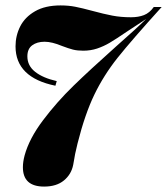

<svg xmlns="http://www.w3.org/2000/svg" viewBox="-20 -544 620 712"><path d="M267.6 -12.2Q256.3 34.2 254.4 50.8L251.5 66.9Q244.6 102.5 217 125.2Q189.5 147.9 143.6 147.9Q64.9 147.9 64.9 76.2Q64.9 56.2 71.3 32.2Q88.4 -30.3 139.6 -98.1Q190.9 -166 252.4 -225.8Q314 -285.6 409.2 -370.6Q487.8 -439.9 522 -473.6Q494.6 -456.1 450.7 -426.8Q409.7 -398.9 387 -385.5Q364.3 -372.1 340.1 -364Q315.9 -356 288.6 -356Q266.6 -356 250.5 -360.1Q234.4 -364.3 210 -373.5Q172.4 -389.2 145.5 -389.2Q117.2 -389.2 99.4 -376Q81.5 -362.8 81.5 -335Q81.5 -300.3 110.4 -277.6Q139.2 -254.9 190.4 -243.2L185.5 -226.1Q37.6 -256.3 37.6 -372.1Q37.6 -411.6 54.9 -446Q72.3 -480.5 109.9 -502.2Q147.5 -523.9 204.6 -523.9Q233.9 -523.9 258.8 -519Q283.7 -514.2 323.7 -503.4Q364.7 -492.2 396.5 -486.1Q428.2 -480 465.8 -480Q493.2 -480 513.9 -488Q534.7 -496.1 550.3 -518.1H579.6Q467.3 -394 416 -329.6Q364.7 -265.1 329.8 -192.9Q294.9 -120.6 267.6 -12.2Z"/></svg>

Font: TypoPRO Playfair Display SC
Style: Italic
Weight: 900
Italic angle: -14°
Designer: Claus Eggers Sørensen
Foundry: Claus Eggers Sørensen
Version: Version 1.004;PS 001.004;hotconv 1.0.70;makeotf.lib2.5.58329